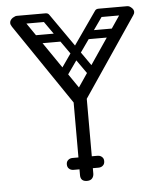

<svg xmlns="http://www.w3.org/2000/svg" viewBox="-51 -744 649 788"><g transform="rotate(-5 273.5 -350.0)"><path d="M276 0Q249 0 249 -26Q249 -81 249 -111.5Q249 -142 249 -158.5Q249 -175 249 -187Q249 -199 249 -215.5Q249 -232 249 -262.5Q249 -293 249 -348Q249 -374 276 -374Q304 -374 304 -350V-28Q304 -16 297 -8Q290 0 276 0ZM24 -657Q18 -666 18 -673Q18 -685 31 -694Q42 -700 49 -700Q60 -700 67 -690L276 -385L481 -687Q491 -700 501 -700Q510 -700 516 -695Q529 -686 529 -674Q529 -668 524 -661L273 -290ZM203 -426Q189 -435 199 -449L368 -691Q377 -705 392 -695Q407 -685 398 -671L228 -430Q217 -416 203 -426ZM519 -682Q519 -665 502 -665H386Q367 -665 367 -682Q367 -700 385 -700H501Q519 -700 519 -682ZM463 -596Q463 -579 446 -579H330Q311 -579 311 -596Q311 -614 329 -614H445Q463 -614 463 -596ZM347 -426Q333 -416 322 -430L152 -671Q143 -685 158 -695Q173 -705 182 -691L351 -449Q361 -435 347 -426ZM31 -682Q31 -700 49 -700H165Q183 -700 183 -682Q183 -665 164 -665H48Q31 -665 31 -682ZM87 -596Q87 -614 105 -614H221Q239 -614 239 -596Q239 -579 220 -579H104Q87 -579 87 -596ZM199 -75Q199 -86 206 -92Q213 -99 225 -99H274Q286 -99 293 -93Q300 -86 300 -75Q300 -63 293 -56Q286 -50 274 -50H225Q213 -50 206 -57Q199 -63 199 -75ZM353 -75Q353 -63 346 -57Q339 -50 327 -50H278Q267 -50 259 -56Q252 -63 252 -75Q252 -86 259 -93Q267 -99 278 -99H327Q339 -99 346 -92Q353 -86 353 -75Z"/></g></svg>

Font: Agu Display
Style: Regular
Weight: 400
Designer: Oluwaseun Badejo
Version: Version 1.103